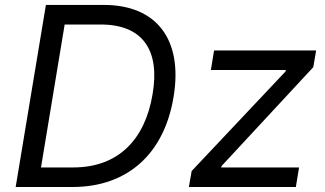

<svg xmlns="http://www.w3.org/2000/svg" viewBox="-20 -747 1300 767"><path d="M269.9 0C491.5 0 636.4 -134.9 673.3 -359.4C711.6 -588.1 606.5 -727.3 394.9 -727.3H163.4L42.6 0ZM143.8 -78.1 238.3 -649.1H382.1C552.6 -649.1 619.3 -544 589.5 -370.7C559.7 -190.3 453.1 -78.1 272.7 -78.1ZM734.4 0H1161.9L1174.7 -78.1H863.6L865.1 -83.8L1231.5 -478.7L1242.9 -545.5H835.2L822.4 -467.3H1122.2L1120.7 -461.6L745.7 -63.9Z"/></svg>

Font: Magic Ui Pro
Style: Italic
Weight: 400
Italic angle: -9.39999°
Designer: Stefan Endress, Andreas Faust
Version: Version 1.000;FEAKit 1.0